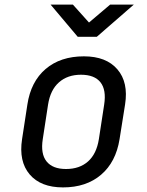

<svg xmlns="http://www.w3.org/2000/svg" viewBox="-20 -805 640 835"><path d="M254 10Q157 10 109 -46.5Q61 -103 76 -200L99 -350Q114 -450 178.5 -505Q243 -560 345 -560Q442 -560 490.5 -503.5Q539 -447 524 -351L500 -200Q484 -100 419.5 -45Q355 10 254 10ZM267 -70Q326 -70 363 -103Q400 -136 410 -200L433 -350Q443 -414 417 -447Q391 -480 332 -480Q274 -480 236.5 -447Q199 -414 189 -350L166 -200Q156 -136 182.5 -103Q209 -70 267 -70ZM318 -645 200 -785H297L367 -707L459 -785H562L401 -645Z"/></svg>

Font: JetBrains Mono NL
Style: Italic
Weight: 400
Italic angle: -9°
Monospace: yes
Designer: Philipp Nurullin, Konstantin Bulenkov
Foundry: JetBrains
Version: Version 2.305; ttfautohint (v1.8.4.7-5d5b)